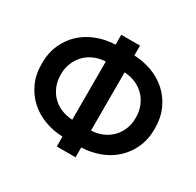

<svg xmlns="http://www.w3.org/2000/svg" viewBox="-155 -896 1097 1072"><g transform="rotate(30 394.0 -360.0)"><path d="M334 -63.5Q273.5 -65.5 218.5 -85.8Q163.5 -106 121.5 -143.8Q79.5 -181.5 54.8 -235.8Q30 -290 30 -359.5Q30 -429 54.8 -483.5Q79.5 -538 121.5 -575.8Q163.5 -613.5 218.5 -634Q273.5 -654.5 334 -656.5V-720H455V-656.5Q515.5 -654.5 570.5 -634Q625.5 -613.5 667.2 -575.8Q709 -538 733.8 -483.5Q758.5 -429 758.5 -359.5Q758.5 -290 733.8 -235.8Q709 -181.5 667.2 -143.8Q625.5 -106 570.5 -85.8Q515.5 -65.5 455 -63.5V0H334ZM455 -172.5Q493 -174 526 -187.8Q559 -201.5 583.5 -225.8Q608 -250 622 -284Q636 -318 636 -359.5Q636 -401 622 -435Q608 -469 583.5 -493.5Q559 -518 526 -532Q493 -546 455 -547.5ZM334 -547.5Q296 -546 262.8 -532Q229.5 -518 205 -493.5Q180.5 -469 166.5 -435Q152.5 -401 152.5 -359.5Q152.5 -318 166.5 -284Q180.5 -250 205 -225.8Q229.5 -201.5 262.8 -187.8Q296 -174 334 -172.5Z"/></g></svg>

Font: Vela Sans Bd
Style: Bold
Weight: 700
Designer: Principal design: Mikhail Sharanda - project Manrope.
Design modification: Ravid Balaliev
Foundry: Mikhail Sharanda
Version: Version 1.001